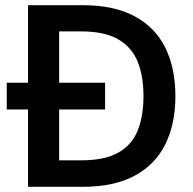

<svg xmlns="http://www.w3.org/2000/svg" viewBox="-20 -720 743 740"><path d="M6 -298V-401H385V-298ZM88 0V-700H298Q420 -700 499.5 -657Q579 -614 617.5 -535.5Q656 -457 656 -349Q656 -243 617.5 -164.5Q579 -86 499.5 -43Q420 0 298 0ZM208 -102H292Q383 -102 435.5 -131.5Q488 -161 510.5 -216.5Q533 -272 533 -349Q533 -427 510.5 -482.5Q488 -538 435.5 -568.5Q383 -599 292 -599H208Z"/></svg>

Font: DM Sans 11pt SemiBold
Style: Regular
Weight: 600
Version: Version 4.004;gftools[0.9.30]